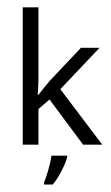

<svg xmlns="http://www.w3.org/2000/svg" viewBox="-20 -391 301 519"><path d="M84 -177.2Q84 -169.4 83.3 -156.7Q82.5 -144 82 -134.8H84Q88.4 -140.6 98.6 -153.3Q108.9 -166 115.2 -173.3L198.7 -261.7H249L143.1 -149.9L256.3 0H204.6L113.8 -122.1L84 -96.2V0H41.5V-371.1H84ZM161.6 34.2Q158.2 47.4 147 69.8Q135.7 92.3 122.6 107.9H99.1V102.1Q104.5 89.8 110.8 67.6Q117.2 45.4 119.1 29.8H161.6Z"/></svg>

Font: NotoSansOldHungarianUI
Style: Regular
Weight: 400
Designer: Monotype Design Team
Foundry: Monotype Imaging Inc.
Version: Version 1001.000; ttfautohint (v1.8.4.7-5d5b)